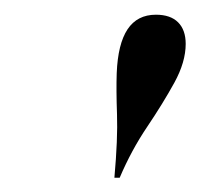

<svg xmlns="http://www.w3.org/2000/svg" viewBox="-20 -609 276 265"><path d="M137.9 -363.7Q142.7 -417.7 141.5 -451.2Q140.3 -484.7 141.1 -508.1Q142.7 -548.4 156 -568.5Q169.4 -588.7 195.2 -588.7Q215.3 -588.7 225.8 -578.2Q236.3 -567.7 236.3 -548.4Q236.3 -523.4 220.6 -494.8Q204.8 -466.1 183.1 -433.9Q161.3 -401.6 145.2 -363.7Z"/></svg>

Font: Playfair 144pt Light
Style: Italic
Weight: 300
Italic angle: -15.6°
Designer: Claus Eggers Sørensen
Foundry: Claus Eggers Sørensen
Version: Version 2.001;gftools[0.9.30]